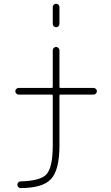

<svg xmlns="http://www.w3.org/2000/svg" viewBox="-20 -794 583 1011"><path d="M257.8 -668V-756.8Q257.8 -763.7 263.2 -769Q268.6 -774.4 275.4 -774.4Q282.2 -774.4 287.6 -769Q293 -763.7 293 -756.8V-668Q293 -661.1 287.6 -655.8Q282.2 -650.4 275.4 -650.4Q268.6 -650.4 263.2 -655.8Q257.8 -661.1 257.8 -668ZM78.1 -295.9Q71.3 -295.9 65.9 -301.3Q60.5 -306.6 60.5 -313.5Q60.5 -320.3 65.9 -325.7Q71.3 -331.1 78.1 -331.1H253.9Q257.8 -331.1 257.8 -335.9V-529.3Q257.8 -536.1 263.2 -541.5Q268.6 -546.9 275.4 -546.9Q282.2 -546.9 287.6 -541.5Q293 -536.1 293 -529.3V-335.9Q293 -331.1 296.9 -331.1H472.7Q479.5 -331.1 484.9 -325.7Q490.2 -320.3 490.2 -313.5Q490.2 -306.6 484.9 -301.3Q479.5 -295.9 472.7 -295.9H296.9Q293 -295.9 293 -291V-28.3Q293 102.5 248 149.4Q204.1 196.3 87.9 196.3Q81.1 196.3 76.2 190.9Q71.3 185.5 71.3 178.7Q71.3 171.9 76.2 166.5Q81.1 161.1 88.9 161.1Q192.4 158.2 223.6 125Q257.8 89.8 257.8 -28.3V-291Q257.8 -295.9 253.9 -295.9Z"/></svg>

Font: Gen Jyuu Gothic ExtraLight
Style: Regular
Weight: 100
Designer: [Source Han Sans]
Ryoko NISHIZUKA  (kana & ideographs); Paul D. Hunt (Latin, Greek & Cyrillic); Wenlong ZHANG  (bopomofo
Version: Version 1.002.20150607